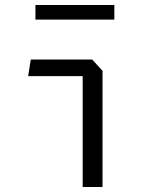

<svg xmlns="http://www.w3.org/2000/svg" viewBox="-20 -744 660 764"><path d="M309 0H388V-462L347 -507H102.5L92 -441H309ZM121 -666H435V-724H121Z"/></svg>

Font: Monaspace Krypton Light
Style: Regular
Weight: 300
Designer: Riley Cran & the Lettermatic Team
Foundry: Lettermatic
Version: Version 1.101 (Monaspace Krypton)